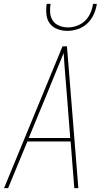

<svg xmlns="http://www.w3.org/2000/svg" viewBox="-20 -975 540 995"><path d="M1 0 304 -735H327L386 0H365L346 -242H122L22 0ZM344 -260 326 -490Q322 -542 317.5 -594.5Q313 -647 310 -700Q288 -647 266.5 -594.5Q245 -542 224 -490L129 -260ZM329 -815Q302 -815 277 -824.5Q252 -834 237.5 -854Q223 -874 220.5 -901Q218 -928 222 -955H242Q238 -932 240 -908.5Q242 -885 254 -867.5Q266 -850 287.5 -841.5Q309 -833 332 -833Q355 -833 379 -841.5Q403 -850 421 -867.5Q439 -885 449 -908.5Q459 -932 462 -955H482Q478 -928 466 -901Q454 -874 433 -854Q412 -834 384 -824.5Q356 -815 329 -815Z"/></svg>

Font: Iosevka SS04 Thin
Style: Italic
Weight: 100
Italic angle: -9°
Monospace: yes
Designer: Belleve Invis
Foundry: Belleve Invis
Version: Version 19.0.0; ttfautohint (v1.8.4)